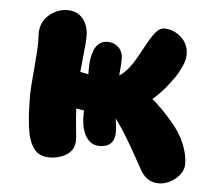

<svg xmlns="http://www.w3.org/2000/svg" viewBox="-46 -562 746 684"><g transform="rotate(5 327.0 -220.0)"><path d="M149.9 15.1Q130.9 15.1 116.9 8.8Q103 2.4 93.3 -11.2Q83.5 -24.9 77.4 -42.5Q71.3 -60.1 67.9 -86.4Q64.5 -112.8 63.2 -140.1Q62 -167.5 62 -205.1Q62 -225.1 68.1 -291.7Q74.2 -358.4 74.2 -392.1Q74.2 -395.5 73.7 -406.5Q73.2 -417.5 73.2 -420.9Q73.2 -462.4 102.8 -487.8Q132.3 -513.2 168.9 -513.2Q204.1 -513.2 224.1 -488.5Q244.1 -463.9 244.1 -426.8Q244.1 -412.6 242.2 -391.4Q240.2 -370.1 237.3 -341.6Q234.4 -313 232.9 -297.9Q236.3 -297.4 242.4 -296.1Q248.5 -294.9 253.4 -293.9Q258.3 -293 262.2 -292V-314.9Q262.2 -332 264.6 -347.2Q267.1 -362.3 272.9 -378.2Q278.8 -394 291.3 -403.6Q303.7 -413.1 321.8 -413.1Q343.8 -413.1 359.9 -397.9Q376 -382.8 376 -356Q376 -335.9 372.1 -297.9Q393.6 -309.1 418 -345.2Q429.7 -363.3 451.2 -403.3Q472.7 -443.4 487.1 -460.7Q501.5 -478 518.1 -478Q550.8 -478 577.9 -454.1Q605 -430.2 605 -392.1Q605 -373 594.2 -349.4Q583.5 -325.7 572.8 -310.3Q562 -294.9 543.9 -272Q520 -243.2 497.1 -224.1Q532.2 -195.3 569.8 -150.9Q602.1 -114.3 617.9 -75.4Q633.8 -36.6 633.8 -3.9Q633.8 25.9 605.7 49.6Q577.6 73.2 544.9 73.2Q505.4 73.2 481.9 36.1Q476.1 26.4 455.8 -10.5Q435.5 -47.4 415.8 -80.1Q396 -112.8 373 -144Q377.9 -113.8 377.9 -96.2Q377.9 -41 323.2 -41Q292.5 -41 275.1 -69.3Q257.8 -97.7 257.8 -143.1V-162.1Q252.9 -163.1 243.7 -164.6Q234.4 -166 230 -167Q231.4 -132.3 235.1 -100.3Q238.8 -68.4 238.8 -53.2Q238.8 -20.5 212.2 -2.7Q185.5 15.1 149.9 15.1Z"/></g></svg>

Font: Shantell Sans Irregular Bouncy
Style: Regular
Weight: 800
Designer: Stephen Nixon, Anya Danilova, Shantell Martin
Foundry: Arrow Type
Version: Version 1.006;[9816181b4]